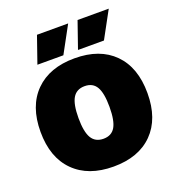

<svg xmlns="http://www.w3.org/2000/svg" viewBox="-155 -1000 1039 1133"><g transform="rotate(-20 364.5 -433.0)"><path d="M460 -876H655.8L564.9 -709H401.9ZM205.1 -876H400.9L310.1 -709H147ZM365.2 -669.9Q523.4 -669.9 611.8 -580.6Q700.2 -491.2 700.2 -330.1Q700.2 -168.9 611.8 -79.6Q523.4 9.8 365.2 9.8Q207.5 9.8 118.2 -79.6Q28.8 -168.9 28.8 -330.1Q28.8 -491.2 118.2 -580.6Q207.5 -669.9 365.2 -669.9ZM365.2 -495.1Q314 -495.1 290.5 -455.8Q267.1 -416.5 267.1 -330.1Q267.1 -243.7 290.5 -204.3Q314 -165 365.2 -165Q416 -165 439 -204.3Q461.9 -243.7 461.9 -330.1Q461.9 -416.5 439 -455.8Q416 -495.1 365.2 -495.1Z"/></g></svg>

Font: Work Sans Black
Style: Regular
Weight: 900
Designer: Wei Huang
Foundry: Wei Huang
Version: Version 2.012